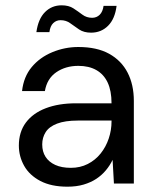

<svg xmlns="http://www.w3.org/2000/svg" viewBox="-20 -691 584 723"><path d="M234 12Q173 12 132 -9.5Q91 -31 71 -66.5Q51 -102 51 -143Q51 -194 77.5 -229.5Q104 -265 152.5 -283.5Q201 -302 266 -302H400Q400 -349 385.5 -380Q371 -411 343 -427Q315 -443 275 -443Q227 -443 192 -419Q157 -395 149 -348H63Q69 -402 99.5 -438.5Q130 -475 177 -494.5Q224 -514 275 -514Q345 -514 391 -488.5Q437 -463 460.5 -417.5Q484 -372 484 -311V0H409L404 -89Q394 -68 378.5 -49.5Q363 -31 342.5 -17.5Q322 -4 295 4Q268 12 234 12ZM247 -59Q282 -59 310.5 -73.5Q339 -88 359 -113Q379 -138 389.5 -169.5Q400 -201 400 -234V-237H273Q225 -237 195 -225.5Q165 -214 152 -193.5Q139 -173 139 -147Q139 -120 151.5 -100.5Q164 -81 188 -70Q212 -59 247 -59ZM323 -568Q296 -568 278 -580Q260 -592 244.5 -603.5Q229 -615 208 -615Q192 -615 180.5 -604Q169 -593 166 -570H117Q124 -620 149.5 -645.5Q175 -671 212 -671Q239 -671 256.5 -659.5Q274 -648 290 -636Q306 -624 327 -624Q344 -624 355.5 -635.5Q367 -647 370 -669H419Q413 -620 387 -594Q361 -568 323 -568Z"/></svg>

Font: DM Sans 16pt
Style: Regular
Weight: 400
Version: Version 4.004;gftools[0.9.30]